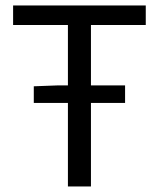

<svg xmlns="http://www.w3.org/2000/svg" viewBox="-20 -676 576 696"><path d="M102.5 -302.9V-363.2L191.4 -366.5H433.4V-302.9ZM226.2 0V-585.4H27.5V-656.3H508.4V-585.4H309.7V0Z"/></svg>

Font: Source Sans 3 Variable
Style: Regular
Weight: 200
Designer: Paul D. Hunt
Foundry: Adobe Systems Incorporated
Version: Version 3.026